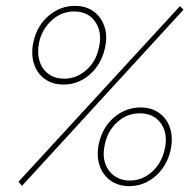

<svg xmlns="http://www.w3.org/2000/svg" viewBox="-20 -631 652 654"><path d="M55 2 43 -12 593 -610 605 -598ZM420 3Q383 3 356.5 -16Q330 -35 319 -68Q308 -101 317 -143Q330 -199 369.5 -232Q409 -265 459 -265Q496 -265 522.5 -246Q549 -227 559.5 -194Q570 -161 561 -119Q548 -64 509 -30.5Q470 3 420 3ZM422 -16Q464 -16 497 -45Q530 -74 541 -122Q553 -174 529 -209.5Q505 -245 456 -245Q413 -245 380 -215.5Q347 -186 337 -139Q329 -103 338 -75.5Q347 -48 369.5 -32Q392 -16 422 -16ZM197 -343Q159 -343 132.5 -362Q106 -381 95.5 -414.5Q85 -448 94 -489Q107 -545 146.5 -578Q186 -611 235 -611Q273 -611 299 -592Q325 -573 336 -540Q347 -507 337 -465Q324 -410 285 -376.5Q246 -343 197 -343ZM199 -363Q240 -363 273.5 -392Q307 -421 317 -469Q329 -520 305 -556Q281 -592 232 -592Q190 -592 156.5 -562Q123 -532 113 -486Q106 -450 115 -422Q124 -394 146 -378.5Q168 -363 199 -363Z"/></svg>

Font: Ysabeau Office Thin
Style: Italic
Weight: 250
Italic angle: -12°
Designer: Christian Thalmann (Catharsis Fonts)
Version: Version 2.001;gftools[0.9.30]; featfreeze: tnum,lnum,ss02